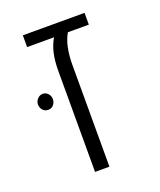

<svg xmlns="http://www.w3.org/2000/svg" viewBox="-109 -620 574 690"><g transform="rotate(-20 178.0 -275.0)"><path d="M136 0V-388Q136 -461 163 -505H60V-550H296V-505H216Q191 -463 191 -388V0ZM83 -298Q83 -285 75 -276Q67 -267 55 -267Q42 -267 34 -276Q26 -285 26 -298Q26 -309 34.5 -318.5Q43 -328 55 -328Q67 -328 75 -319Q83 -310 83 -298Z"/></g></svg>

Font: Assistant Light
Style: Regular
Weight: 300
Designer: Hebrew By Ben Nathan, Latin by Paul Hunt
Version: Version 2.001;PS 002.001;hotconv 1.0.88;makeotf.lib2.5.64775